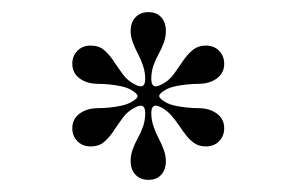

<svg xmlns="http://www.w3.org/2000/svg" viewBox="-20 -748 489 316"><path d="M224 -452Q211 -452 203 -460.5Q195 -469 195 -483Q195 -493 198.5 -502.5Q202 -512 207 -521Q212 -530 215.5 -540Q219 -550 219 -562Q219 -570 215.5 -573Q212 -576 202 -571Q190 -565 182 -554Q174 -543 167 -532.5Q160 -522 151.5 -514.5Q143 -507 129 -507Q116 -507 107.5 -515.5Q99 -524 99 -537Q99 -552 111 -561Q123 -570 142 -570Q150 -570 160 -571Q170 -572 179.5 -574Q189 -576 196 -580Q207 -586 206.5 -590Q206 -594 196 -600Q189 -604 179.5 -606Q170 -608 160 -609Q150 -610 142 -610Q123 -610 111 -619Q99 -628 99 -643Q99 -656 107.5 -664.5Q116 -673 129 -673Q143 -673 151.5 -665.5Q160 -658 167 -647.5Q174 -637 182 -626Q190 -615 202 -609Q212 -604 215.5 -607Q219 -610 219 -618Q219 -629 215.5 -639.5Q212 -650 207 -659.5Q202 -669 198.5 -678.5Q195 -688 195 -697Q195 -711 203 -719.5Q211 -728 224 -728Q238 -728 245.5 -719.5Q253 -711 253 -697Q253 -687 249.5 -677.5Q246 -668 241 -659Q236 -650 232.5 -640Q229 -630 229 -618Q229 -610 232.5 -607Q236 -604 246 -609Q258 -615 266 -626Q274 -637 281 -647.5Q288 -658 297 -665.5Q306 -673 319 -673Q332 -673 340.5 -664.5Q349 -656 349 -643Q349 -628 337 -619Q325 -610 306 -610Q298 -610 288 -609Q278 -608 268.5 -606Q259 -604 252 -600Q242 -594 242 -590Q242 -586 252 -580Q259 -576 268.5 -574Q278 -572 288 -571Q298 -570 306 -570Q325 -570 337 -561Q349 -552 349 -537Q349 -524 340.5 -515.5Q332 -507 319 -507Q308 -507 300.5 -512Q293 -517 287 -524.5Q281 -532 275 -541Q269 -550 262 -558Q255 -566 246 -571Q236 -576 232.5 -573Q229 -570 229 -562Q229 -551 232.5 -540.5Q236 -530 241 -520.5Q246 -511 249.5 -501.5Q253 -492 253 -483Q253 -469 245.5 -460.5Q238 -452 224 -452Z"/></svg>

Font: Kalnia Thin
Style: Regular
Weight: 100
Version: Version 1.105